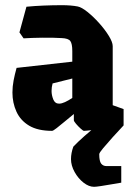

<svg xmlns="http://www.w3.org/2000/svg" viewBox="-20 -493 506 741"><path d="M181 12Q126 12 92.5 -8Q59 -28 43.5 -62Q28 -96 28 -136Q28 -159 32.5 -182.5Q37 -206 44 -231L259 -255V-296Q259 -324 251.5 -334.5Q244 -345 218 -346Q185 -348 143 -347.5Q101 -347 71 -345L55 -368L82 -467Q112 -470 148 -471.5Q184 -473 219 -473Q254 -473 280 -468Q295 -465 317.5 -447Q340 -429 362.5 -404Q385 -379 400 -354.5Q415 -330 415 -315V-87L457 -72V-9Q432 -5 399 0Q366 5 339 8.5Q312 12 304 12Q301 12 291.5 3.5Q282 -5 273.5 -15Q265 -25 265 -29V-53Q249 -40 230.5 -24.5Q212 -9 198.5 1.5Q185 12 181 12ZM179 -142Q179 -126 185.5 -109.5Q192 -93 208 -93Q218 -93 231 -99Q244 -105 259 -115V-190L183 -171Q179 -157 179 -142ZM343 228Q323 228 302.5 212Q282 196 268 171Q254 146 254 121Q254 98 263 73Q280 55 305.5 32.5Q331 10 358.5 -12Q386 -34 408 -52L457 -9Q437 12 415 36.5Q393 61 378 79Q363 97 363 102Q363 129 370.5 138.5Q378 148 391 148H448V212Q435 214 412.5 218Q390 222 370 225Q350 228 343 228Z"/></svg>

Font: Grenze Gotisch Black
Style: Regular
Weight: 900
Designer: Renata Polastri
Foundry: Omnibus-Type
Version: Version 1.001